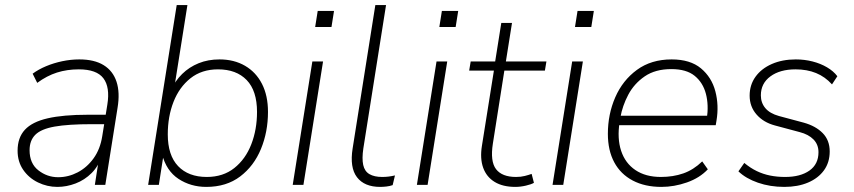

<svg xmlns="http://www.w3.org/2000/svg" viewBox="-20 -725 3351 753"><path d="M205 8Q165 8 129 -9.5Q93 -27 71 -59Q49 -91 49 -134Q49 -185 77.5 -216Q106 -247 167 -261Q228 -275 324 -275H405L399 -238H340Q247 -238 194 -228.5Q141 -219 118.5 -196.5Q96 -174 96 -136Q96 -84 130.5 -57Q165 -30 208 -30Q248 -30 284.5 -49Q321 -68 347 -104Q373 -140 381 -191L401 -315Q412 -383 385.5 -418Q359 -453 289 -453Q243 -453 203.5 -440.5Q164 -428 126 -400L108 -436Q131 -453 161 -465.5Q191 -478 224.5 -485Q258 -492 291 -492Q350 -492 386.5 -469.5Q423 -447 437 -404.5Q451 -362 441 -302L393 0H352L370 -116H380Q367 -74 339.5 -46.5Q312 -19 276.5 -5.5Q241 8 205 8Z M789 8Q728 8 680 -23.5Q632 -55 615 -122H622L603 0H561L673 -705H715L662 -371H650Q667 -408 694.5 -435Q722 -462 759 -477Q796 -492 841 -492Q898 -492 941 -467Q984 -442 1007.5 -396Q1031 -350 1031 -286Q1031 -208 1003.5 -141Q976 -74 922 -33Q868 8 789 8ZM791 -31Q855 -31 899 -66Q943 -101 965.5 -159Q988 -217 988 -286Q988 -369 947.5 -411Q907 -453 835 -453Q771 -453 727 -418Q683 -383 660.5 -325.5Q638 -268 638 -198Q638 -116 678.5 -73.5Q719 -31 791 -31Z M1216 -619 1226 -682H1290L1280 -619ZM1128 0 1205 -484H1247L1170 0Z M1471 8Q1409 8 1380 -30Q1351 -68 1363 -143L1452 -705H1494L1405 -143Q1399 -103 1404.5 -78Q1410 -53 1429 -42Q1448 -31 1479 -31Q1492 -31 1504 -32.5Q1516 -34 1529 -37L1520 1Q1509 5 1495.5 6.5Q1482 8 1471 8Z M1703 -619 1713 -682H1777L1767 -619ZM1615 0 1692 -484H1734L1657 0Z M2001 8Q1952 8 1920 -11.5Q1888 -31 1875 -67Q1862 -103 1870 -153L1917 -448H1820L1826 -484H1922L1946 -635H1988L1964 -484H2123L2117 -448H1958L1913 -162Q1902 -92 1925.5 -61.5Q1949 -31 2004 -31Q2023 -31 2038.5 -35Q2054 -39 2065 -43L2074 -8Q2064 -2 2042.5 3Q2021 8 2001 8Z M2235 -619 2245 -682H2309L2299 -619ZM2147 0 2224 -484H2266L2189 0Z M2574 8Q2509 8 2461.5 -17Q2414 -42 2389 -88.5Q2364 -135 2364 -200Q2364 -277 2393 -343.5Q2422 -410 2478 -451Q2534 -492 2614 -492Q2687 -492 2729 -457Q2771 -422 2785.5 -367Q2800 -312 2790 -252L2787 -234H2393L2399 -271H2771L2752 -259Q2760 -313 2748.5 -357Q2737 -401 2704.5 -427.5Q2672 -454 2613 -454Q2550 -454 2508.5 -425.5Q2467 -397 2444 -353.5Q2421 -310 2413 -264L2410 -246Q2400 -182 2416 -133.5Q2432 -85 2472 -58Q2512 -31 2572 -31Q2620 -31 2660 -45Q2700 -59 2734 -92L2756 -61Q2724 -27 2674 -9.5Q2624 8 2574 8Z M3056 8Q3000 8 2952.5 -8.5Q2905 -25 2876 -53L2899 -86Q2923 -66 2948 -54Q2973 -42 3000.5 -36.5Q3028 -31 3059 -31Q3119 -31 3154.5 -56Q3190 -81 3190 -128Q3190 -158 3170.5 -178Q3151 -198 3116 -207L3019 -233Q2974 -245 2947 -276Q2920 -307 2920 -350Q2920 -392 2943 -424Q2966 -456 3007 -474Q3048 -492 3101 -492Q3135 -492 3166.5 -484Q3198 -476 3223.5 -461Q3249 -446 3264 -426L3243 -394Q3216 -424 3180.5 -438.5Q3145 -453 3100 -453Q3039 -453 3001.5 -425.5Q2964 -398 2964 -351Q2964 -322 2981.5 -301Q2999 -280 3035 -270L3132 -244Q3179 -231 3206.5 -203Q3234 -175 3234 -131Q3234 -88 3211.5 -57Q3189 -26 3149 -9Q3109 8 3056 8Z"/></svg>

Font: Nunito Sans 12pt ExtraLight
Style: Italic
Weight: 200
Italic angle: -9°
Designer: Vernon Adams
Foundry: Vernon Adams
Version: Version 3.101;gftools[0.9.27]